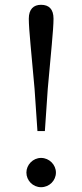

<svg xmlns="http://www.w3.org/2000/svg" viewBox="-20 -767 343 800"><path d="M151 13C186 13 213 -15 213 -48C213 -80 186 -109 151 -109C117 -109 90 -80 90 -48C90 -15 117 13 151 13ZM151 -747C120 -747 100 -729 100 -689C100 -644 111 -546 124 -397L136 -221H167L179 -397C192 -546 203 -644 203 -689C203 -729 184 -747 151 -747Z"/></svg>

Font: Source Han Serif AKR9
Style: Regular
Weight: 400
Designer: Ryoko NISHIZUKA 西塚涼子 (kana & ideographs); Frank Grießhammer (Latin, Greek & Cyrillic); Sandoll Communications 산돌커뮤니케이션, 
Foundry: Adobe Systems Incorporated
Version: Version 1.005;hotconv 1.0.107;makeotfexe 2.5.65593